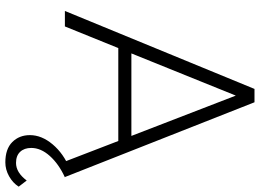

<svg xmlns="http://www.w3.org/2000/svg" viewBox="-147 -603 973 719"><g transform="rotate(90 339.5 -243.5)"><path d="M21 0 313 -710H363L643 0H585L508 -200H160L79 0ZM180 -249H489L338 -640ZM588 223Q538 223 512 197Q486 171 486 131Q486 87 520.5 46Q555 5 611 -18L644 0Q594 23 564 56.5Q534 90 534 126Q534 152 548.5 167.5Q563 183 590 183Q626 183 656 143L679 173Q665 195 640 209Q615 223 588 223Z"/></g></svg>

Font: Livvic Light
Style: Regular
Weight: 300
Designer: Jacques Le Bailly, Baron von Fonthausen
Version: Version 1.001; ttfautohint (v1.8.2)